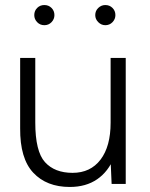

<svg xmlns="http://www.w3.org/2000/svg" viewBox="-20 -730 594 762"><path d="M419 -92V-500H479V0H423ZM268 -44Q339 -44 379 -96.5Q419 -149 419 -243H456Q456 -163 433 -106Q410 -49 365.5 -18.5Q321 12 257 12Q165 12 112 -44.5Q59 -101 60 -221V-244H120Q120 -129 158.5 -86.5Q197 -44 268 -44ZM60 -500H120V-244H60ZM358 -670Q358 -687 370 -698.5Q382 -710 398 -710Q415 -710 426.5 -698.5Q438 -687 438 -670Q438 -654 426.5 -642Q415 -630 398 -630Q382 -630 370 -642Q358 -654 358 -670ZM116 -670Q116 -687 127.5 -698.5Q139 -710 156 -710Q173 -710 184.5 -698.5Q196 -687 196 -670Q196 -654 184.5 -642Q173 -630 156 -630Q139 -630 127.5 -642Q116 -654 116 -670Z"/></svg>

Font: Oak Sans Light
Style: Regular
Weight: 400
Designer: Erik Kennedy, Walven
Foundry: Erik Kennedy, Walven
Version: Version 1.100;Glyphs 3.1.2 (3151)